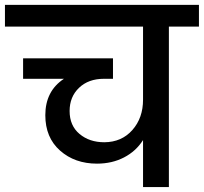

<svg xmlns="http://www.w3.org/2000/svg" viewBox="-44 -760 828 780"><path d="M-23.9 -651.9V-740.2H764.2V-651.9H642.1V0H537.1V-190.9Q508.3 -145.5 459.7 -120.4Q411.1 -95.2 350.1 -95.2Q259.8 -95.2 200 -148.2Q140.1 -201.2 140.1 -292Q140.1 -390.1 215.8 -439.9H49.8V-522.9H415V-439.9H377.9Q315.4 -439.9 277.1 -403.3Q238.8 -366.7 238.8 -309.1Q238.8 -249.5 279.1 -215.8Q319.3 -182.1 379.9 -182.1Q450.2 -182.6 493.7 -231.7Q537.1 -280.8 537.1 -355V-651.9Z"/></svg>

Font: SVN-Poppins Medium
Style: Regular
Weight: 500
Designer: Ninad Kale (Devanagari), Jonny Pinhorn (Latin)
Foundry: Indian Type Foundry
Version: Version 3.002 2017